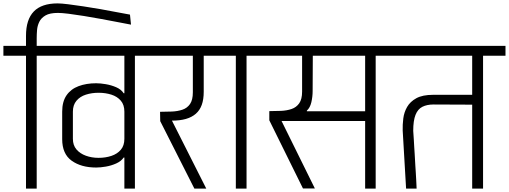

<svg xmlns="http://www.w3.org/2000/svg" viewBox="-56 -1110 2995 1130"><path d="M-36 -782V-840H293V-782H160V0H97V-782ZM709 -1024 715 -965Q683 -971 636.5 -980Q590 -989 538.5 -998.5Q487 -1008 437.5 -1016Q388 -1024 348 -1029Q308 -1034 285 -1034Q237 -1034 211.5 -1019Q186 -1004 175 -981Q164 -958 162 -932.5Q160 -907 160 -885V-813H97V-899Q97 -995 143 -1042.5Q189 -1090 283 -1090Q305 -1090 345 -1085Q385 -1080 435 -1072.5Q485 -1065 536.5 -1056Q588 -1047 633.5 -1038Q679 -1029 709 -1024Z M738 0H676Q676 -41 676 -92Q676 -143 676 -183H672Q657 -161 628 -148Q599 -135 567 -129.5Q535 -124 510 -124Q422 -124 366 -164Q310 -204 310 -291V-453Q310 -512 335.5 -549Q361 -586 406.5 -603Q452 -620 510 -620Q535 -620 567 -614.5Q599 -609 628 -596.5Q657 -584 672 -561H676V-782Q648 -782 602.5 -782Q557 -782 503 -782Q449 -782 394.5 -782Q340 -782 294.5 -782Q249 -782 222 -782V-840H870V-782H738ZM373 -293Q373 -255 394 -230.5Q415 -206 449.5 -193.5Q484 -181 524 -181Q565 -181 599.5 -192.5Q634 -204 655 -228.5Q676 -253 676 -293V-453Q676 -493 655 -517.5Q634 -542 599.5 -553Q565 -564 524 -564Q484 -564 449.5 -553Q415 -542 394 -517Q373 -492 373 -453Z M1088 0 887 -397 886 -452Q921 -452 955.5 -453.5Q990 -455 1018 -464.5Q1046 -474 1062.5 -498Q1079 -522 1079 -567V-782H798V-840H1267V-782H1143V-570Q1143 -525 1131.5 -493Q1120 -461 1096.5 -440.5Q1073 -420 1038 -410Q1003 -400 956 -400L1158 0Z M1195 -782V-840H1532V-782H1395V0H1332V-782Z M1460 -782V-840H2287V-782H2155V0H2093V-398H1601L1797 -1H1727L1529 -402V-456Q1564 -456 1598 -457.5Q1632 -459 1660 -468.5Q1688 -478 1705 -502Q1722 -526 1722 -571V-782ZM1750 -455H2093V-782H1785L1784 -574Q1784 -541 1776.5 -508.5Q1769 -476 1750 -459Z M2334 0 2314 -342Q2313 -376 2317.5 -412.5Q2322 -449 2340 -480.5Q2358 -512 2394.5 -532Q2431 -552 2493 -552H2723V-782H2217V-840H2919V-782H2787V0H2723V-494L2495 -495Q2457 -495 2430 -481.5Q2403 -468 2389.5 -434Q2376 -400 2376 -340Q2378 -311 2379.5 -287.5Q2381 -264 2382 -243.5Q2383 -223 2384.5 -205Q2386 -187 2386.5 -170Q2387 -153 2388.5 -134.5Q2390 -116 2391 -96Q2392 -76 2393.5 -52.5Q2395 -29 2396 0Z"/></svg>

Font: Matangi
Style: Regular
Weight: 400
Designer: Prashant Pant
Foundry: The Graphic Ant
Version: Version 3.002